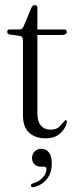

<svg xmlns="http://www.w3.org/2000/svg" viewBox="-20 -548 300 773"><path d="M59 -403.5 19.5 -409Q9 -411 9 -420.5Q9 -429.5 19 -429.5H59.5Q71 -429.5 75.5 -443L106 -516Q111.5 -527.5 120.5 -527.5Q130.5 -527.5 130.5 -515.5V-429.5H236Q249 -429.5 249 -420.5Q249 -407 226.5 -407H130.5V-91Q130.5 -59 144.5 -42.5Q158.5 -26 182.5 -26Q208 -26 220.8 -39.5Q233.5 -53 242.5 -64Q249.5 -66.5 249 -55Q242.5 -27.5 220.5 -9.2Q198.5 9 164.5 9Q122 9 97.2 -13.8Q72.5 -36.5 72.5 -83.5V-384Q72.5 -392.5 70 -397.2Q67.5 -402 59 -403.5ZM145.5 123Q127.5 123 118.2 113Q109 103 109 88.5Q109 72 119.8 61.5Q130.5 51 146.5 51Q165 51 176.8 65.5Q188.5 80 188.5 110Q188.5 147.5 169.5 172Q150.5 196.5 117.5 205Q107.5 208 105 201Q103 193 112 190.5Q138 183 152.5 166.5Q167 150 167 134Q167 123 157.5 123Z"/></svg>

Font: Fraunces 144pt Soft Light
Style: Regular
Weight: 300
Version: Version 1.000;[0bf87f6ff]